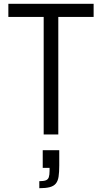

<svg xmlns="http://www.w3.org/2000/svg" viewBox="-20 -708 537 1011"><path d="M210 0V-619H24V-688H473V-619H287V0ZM187 283V246Q210 246 221.5 241.5Q233 237 237 225Q241 213 241 192V176H205V83H292V163Q292 199 288.5 222Q285 245 274 258.5Q263 272 242 277.5Q221 283 187 283Z"/></svg>

Font: Saira SemiCondensed
Style: Regular
Weight: 400
Width: 4
Designer: Hector Gatti with collaboration of the Omnibus-Type team
Foundry: Omnibus-Type
Version: Version 1.101